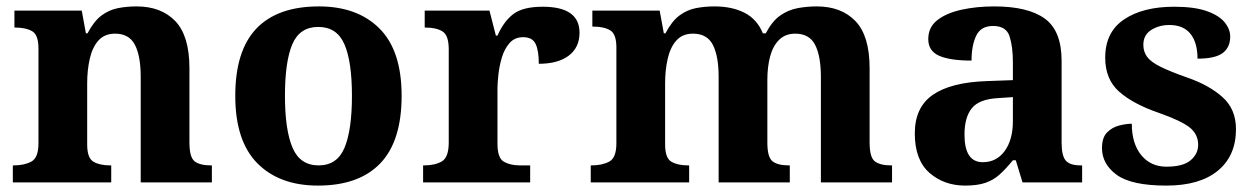

<svg xmlns="http://www.w3.org/2000/svg" viewBox="-20 -569 3916 599"><path d="M20 0V-53H22Q56 -53 78 -65Q100 -77 100 -122V-418Q100 -460 80.5 -471.5Q61 -483 28 -483H25V-536H235L248 -465H253Q273 -503 296.5 -520.5Q320 -538 347.5 -543.5Q375 -549 406 -549Q483 -549 527 -503Q571 -457 571 -356V-124Q571 -78 587.5 -65.5Q604 -53 638 -53H641V0H419V-329Q419 -394 401 -429Q383 -464 339 -464Q306 -464 287 -442.5Q268 -421 260 -385.5Q252 -350 252 -309V-118Q252 -76 271.5 -64.5Q291 -53 324 -53H327V0Z M972 10Q852 10 783 -59.5Q714 -129 714 -270Q714 -411 780 -480Q846 -549 975 -549Q1095 -549 1164 -480Q1233 -411 1233 -270Q1233 -129 1166.5 -59.5Q1100 10 972 10ZM974 -53Q1032 -53 1055 -108.5Q1078 -164 1078 -270Q1078 -377 1054.5 -431Q1031 -485 973 -485Q915 -485 892 -431Q869 -377 869 -270Q869 -164 892.5 -108.5Q916 -53 974 -53Z M1300 0V-53H1303Q1337 -53 1358.5 -65.5Q1380 -78 1380 -125V-415Q1380 -459 1360.5 -471Q1341 -483 1308 -483H1305V-536H1507L1527 -458H1532Q1552 -503 1582 -525.5Q1612 -548 1673 -548Q1788 -548 1788 -467Q1788 -421 1754.5 -395.5Q1721 -370 1661 -370Q1661 -411 1651 -432Q1641 -453 1612 -453Q1586 -453 1570 -435Q1554 -417 1546 -390.5Q1538 -364 1535 -337Q1532 -310 1532 -293V-120Q1532 -76 1552 -64.5Q1572 -53 1602 -53H1634V0Z M1823 0V-53H1825Q1859 -53 1881 -65Q1903 -77 1903 -122V-421Q1903 -463 1883.5 -474.5Q1864 -486 1831 -486H1828V-536H2038L2051 -465H2056Q2076 -503 2099.5 -520.5Q2123 -538 2150.5 -543.5Q2178 -549 2209 -549Q2264 -549 2303 -529Q2342 -509 2360 -465H2369Q2389 -503 2414 -520.5Q2439 -538 2468 -543.5Q2497 -549 2528 -549Q2605 -549 2649 -503Q2693 -457 2693 -356V-124Q2693 -78 2709.5 -65.5Q2726 -53 2760 -53H2763V0H2541V-329Q2541 -394 2523 -429Q2505 -464 2461 -464Q2430 -464 2410.5 -444.5Q2391 -425 2382.5 -392.5Q2374 -360 2374 -321V-124Q2374 -78 2390.5 -65.5Q2407 -53 2441 -53H2444V0H2222V-329Q2222 -394 2204 -429Q2186 -464 2142 -464Q2109 -464 2090 -442.5Q2071 -421 2063 -385.5Q2055 -350 2055 -309V-118Q2055 -76 2074.5 -64.5Q2094 -53 2127 -53H2130V0Z M2991 10Q2925 10 2879.5 -30Q2834 -70 2834 -153Q2834 -234 2890 -273Q2946 -312 3058 -316L3140 -319V-374Q3140 -424 3129.5 -456Q3119 -488 3078 -488Q3040 -488 3025.5 -457.5Q3011 -427 3011 -380Q2944 -380 2910 -395Q2876 -410 2876 -447Q2876 -484 2904 -506Q2932 -528 2979 -538.5Q3026 -549 3082 -549Q3187 -549 3239.5 -511Q3292 -473 3292 -379V-124Q3292 -83 3305 -68Q3318 -53 3352 -53H3356V0H3170L3149 -69H3140Q3118 -42 3098.5 -24.5Q3079 -7 3054 1.5Q3029 10 2991 10ZM3046 -63Q3089 -63 3114.5 -98Q3140 -133 3140 -191V-266L3095 -263Q3035 -260 3012 -231.5Q2989 -203 2989 -149Q2989 -63 3046 -63Z M3619 10Q3510 10 3464 -23.5Q3418 -57 3418 -107Q3418 -140 3434 -156Q3450 -172 3472 -177.5Q3494 -183 3511 -183Q3511 -121 3540.5 -85Q3570 -49 3619 -49Q3671 -49 3694.5 -69Q3718 -89 3718 -117Q3718 -150 3692 -171Q3666 -192 3595 -217Q3514 -245 3471 -283.5Q3428 -322 3428 -389Q3428 -469 3487 -508.5Q3546 -548 3643 -548Q3706 -548 3744.5 -534.5Q3783 -521 3800.5 -499.5Q3818 -478 3818 -455Q3818 -421 3794.5 -403.5Q3771 -386 3716 -386Q3716 -436 3694 -463.5Q3672 -491 3628 -491Q3596 -491 3571.5 -475.5Q3547 -460 3547 -429Q3547 -408 3558.5 -392Q3570 -376 3600 -361Q3630 -346 3684 -327Q3751 -304 3793.5 -266.5Q3836 -229 3836 -166Q3836 -83 3779.5 -36.5Q3723 10 3619 10Z"/></svg>

Font: Noto Serif Toto
Style: Bold
Weight: 700
Designer: Monotype Design Team
Foundry: Monotype Imaging Inc.
Version: Version 2.001; ttfautohint (v1.8.4.7-5d5b)